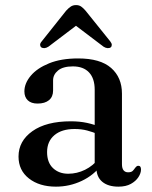

<svg xmlns="http://www.w3.org/2000/svg" viewBox="-20 -704 584 736"><path d="M349.5 -61.5V-71.5L343 -75V-360Q343 -403.5 321.2 -426.5Q299.5 -449.5 259.5 -449.5Q221.5 -449.5 202.5 -433.8Q183.5 -418 183.5 -396V-357Q183.5 -333 167.8 -320Q152 -307 124 -307Q99.5 -307 86.5 -319.5Q73.5 -332 73.5 -353.5Q73.5 -384.5 97.8 -413.5Q122 -442.5 168 -461.2Q214 -480 279.5 -480Q364.5 -480 406 -443.5Q447.5 -407 447.5 -345V-75Q447.5 -58.5 453.8 -51Q460 -43.5 471 -43.5Q483.5 -43.5 489 -49.2Q494.5 -55 498 -60.5Q500.5 -63.5 503.2 -66Q506 -68.5 510 -68.5Q515.5 -68.5 518 -64.8Q520.5 -61 520.5 -54.5Q520.5 -40 510.5 -24.8Q500.5 -9.5 481.5 1Q462.5 11.5 434 11.5Q394.5 11.5 372 -7.2Q349.5 -26 349.5 -61.5ZM51 -104Q51 -163.5 104.2 -201.2Q157.5 -239 251.5 -239Q285.5 -239 314 -232.8Q342.5 -226.5 364 -217L356 -189.5Q335.5 -198 313.8 -203.8Q292 -209.5 266 -209.5Q216.5 -209.5 188.5 -185.8Q160.5 -162 160.5 -121Q160.5 -81 183.2 -59.5Q206 -38 241.5 -38Q275 -38 306 -53.2Q337 -68.5 359.5 -97L370 -73Q340 -32.5 293.2 -10.5Q246.5 11.5 194.5 11.5Q131 11.5 91 -19.8Q51 -51 51 -104ZM291.5 -620.5H251L377 -525Q385 -520 392.2 -519.5Q399.5 -519 404.5 -522.5Q408.5 -526 408.5 -532Q408.5 -538 402.5 -545.5L308 -663Q299 -673.5 291 -679Q283 -684.5 271.5 -684.5Q260 -684.5 251.5 -679Q243 -673.5 233.5 -663L140 -545.5Q133.5 -538 133.8 -532Q134 -526 138 -522.5Q143.5 -519 150.5 -519.5Q157.5 -520 165.5 -525Z"/></svg>

Font: Fraunces 11pt
Style: Regular
Weight: 400
Version: Version 1.000;[b76b70a41]